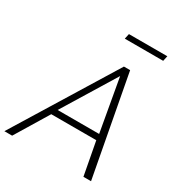

<svg xmlns="http://www.w3.org/2000/svg" viewBox="-248 -1038 1103 1178"><g transform="rotate(30 303.0 -449.0)"><path d="M394 -710H438L571 0H517L473 -234H154L12 0H-43ZM469 -276 403 -648 175 -276ZM313 -861 321 -898H593L585 -861Z"/></g></svg>

Font: Raleway Thin Light
Style: Italic
Weight: 300
Italic angle: -12°
Version: Version 4.026